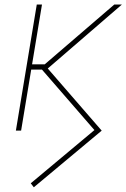

<svg xmlns="http://www.w3.org/2000/svg" viewBox="-20 -562 544 826"><path d="M125.5 243.7 112.3 226.6 386.2 -2.4 155.3 -268.6 180.2 -273.4 417.5 0ZM48.3 0 138.2 -542.5H160.6L70.8 0ZM100.1 -262.7 103.5 -285.2H172.4L471.7 -542.5H504.4L180.2 -262.7Z"/></svg>

Font: Inter 16pt Thin
Style: Italic
Weight: 250
Italic angle: -9.3988°
Version: Version 4.001;git-66647c0bb